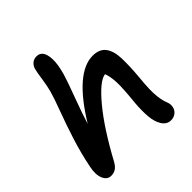

<svg xmlns="http://www.w3.org/2000/svg" viewBox="-211 -882 1074 1074"><g transform="rotate(-45 326.5 -345.0)"><path d="M70.8 30.8Q40.5 30.8 26.1 -2.2Q11.7 -35.2 22.9 -89.8Q41 -179.7 68.8 -266.8Q96.7 -354 125 -429.4Q153.3 -504.9 164.1 -544.9Q173.3 -580.1 180.2 -627.4Q187 -674.8 191.9 -692.9Q196.8 -711.9 211.2 -724.9Q225.6 -737.8 248 -737.8Q271.5 -737.8 284.9 -720.2Q298.3 -702.6 300.3 -663.1Q302.2 -623.5 284.2 -559.1Q272.5 -519 236.6 -422.6Q200.7 -326.2 183.1 -268.1Q336.4 -518.1 472.2 -518.1Q524.4 -518.1 549.3 -485.8Q574.2 -453.6 576.4 -393.3Q578.6 -333 570.8 -247.1Q565.9 -198.7 564.9 -163.6Q564 -128.4 566.9 -104.5Q569.8 -80.6 573.2 -66.7Q576.7 -52.7 583 -36.1Q590.3 -18.1 585.9 2.9Q582 22 566.2 34.9Q550.3 47.9 526.9 47.9Q495.1 47.9 475.6 18.1Q456.1 -11.7 452.1 -58.8Q448.2 -106 453.1 -164.1Q463.9 -269 462.2 -316.4Q460.4 -363.8 448.2 -396Q399.9 -390.1 314.9 -287.6Q230 -185.1 137.2 -13.2Q123 11.7 107.2 21.2Q91.3 30.8 70.8 30.8Z"/></g></svg>

Font: Shantell Sans Irregular Bouncy
Style: Italic
Weight: 500
Italic angle: -11.31°
Designer: Stephen Nixon, Anya Danilova, Shantell Martin
Foundry: Arrow Type
Version: Version 1.006;[9816181b4]